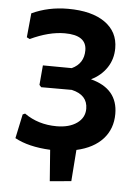

<svg xmlns="http://www.w3.org/2000/svg" viewBox="-56 -695 644 895"><g transform="rotate(5 266.0 -248.0)"><path d="M211 156 200 10Q98 5 34 -30L58 -143L69 -148Q134 -102 220 -102Q279 -102 315 -127.5Q351 -153 351 -195Q351 -260 276 -277H133L124 -287L132 -379L267 -378Q323 -404 323 -466Q323 -537 221 -537Q147 -537 60 -496L46 -503L57 -616Q134 -652 226 -652Q337 -652 399 -608.5Q461 -565 461 -488Q461 -437 434.5 -397Q408 -357 361 -334Q488 -301 488 -183Q488 -113 445 -65.5Q402 -18 322 0L311 147Z"/></g></svg>

Font: Alegreya Sans SC
Style: Bold
Weight: 700
Designer: Juan Pablo del Peral
Foundry: Huerta Tipografica
Version: Version 2.007